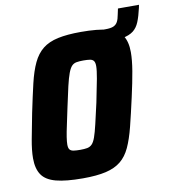

<svg xmlns="http://www.w3.org/2000/svg" viewBox="-86 -852 837 935"><g transform="rotate(-10 332.0 -384.5)"><path d="M427 -625 440 -688H482Q509 -688 522.5 -694Q536 -700 543 -713Q550 -726 554 -749L560 -777H664L661 -762Q652 -722 641 -695Q630 -668 610.5 -653Q591 -638 557 -631.5Q523 -625 469 -625ZM249 8Q165 8 116 -5Q67 -18 46.5 -48.5Q26 -79 26 -130Q26 -169 36 -223Q46 -277 60 -348Q77 -430 91 -489.5Q105 -549 124 -589Q143 -629 172.5 -652.5Q202 -676 248 -686Q294 -696 362 -696Q447 -696 495.5 -683Q544 -670 564.5 -639.5Q585 -609 585 -557Q585 -518 576 -464.5Q567 -411 551 -340Q533 -259 518 -199.5Q503 -140 484.5 -100Q466 -60 437 -36.5Q408 -13 363 -2.5Q318 8 249 8ZM260 -131Q280 -131 294 -133.5Q308 -136 318 -146Q328 -156 336 -178.5Q344 -201 353.5 -241.5Q363 -282 377 -344Q392 -416 399.5 -457.5Q407 -499 407 -519Q407 -537 401 -545Q395 -553 382.5 -555Q370 -557 350 -557Q330 -557 316 -554.5Q302 -552 292.5 -542Q283 -532 274.5 -509.5Q266 -487 256.5 -446.5Q247 -406 234 -344Q224 -295 216.5 -261Q209 -227 205.5 -204Q202 -181 202 -167Q202 -150 208 -142.5Q214 -135 227 -133Q240 -131 260 -131Z"/></g></svg>

Font: Saira SemiCondensed ExtraBold
Style: Italic
Weight: 800
Width: 4
Italic angle: -12°
Designer: Hector Gatti with collaboration of the Omnibus-Type team
Foundry: Omnibus-Type
Version: Version 1.101